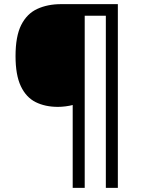

<svg xmlns="http://www.w3.org/2000/svg" viewBox="-20 -780 695 927"><path d="M549 127H491V-704H389V127H331V-273Q316 -269 296.5 -266.5Q277 -264 260 -264Q198 -264 152 -287Q106 -310 80.5 -364Q55 -418 55 -509Q55 -605 82.5 -659.5Q110 -714 160 -737Q210 -760 275 -760H549Z"/></svg>

Font: Noto Sans Myanmar
Style: Regular
Weight: 400
Designer: Monotype Design Team
Foundry: Monotype Imaging Inc.
Version: Version 2.107